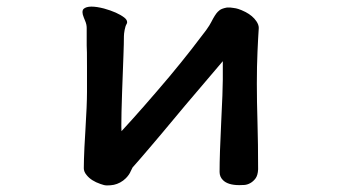

<svg xmlns="http://www.w3.org/2000/svg" viewBox="-20 -503 1040 584"><path d="M669.9 -480Q671.9 -480 674.8 -480Q677.7 -480 681.2 -480Q684.6 -480 689 -479Q698.2 -478 704.6 -475.8Q710.9 -473.6 714.4 -472.2Q717.8 -470.7 720.9 -469.2Q724.1 -467.8 727.1 -466.3Q748.5 -455.1 759.8 -438.5Q767.1 -427.7 767.1 -418Q767.1 -417 766.6 -409.9Q766.1 -402.8 765.1 -384.8Q764.2 -366.7 763.2 -345.2Q759.3 -259.3 763.2 -130.4Q765.1 -66.4 765.1 11.7V12.2Q764.2 30.3 757.3 39.6Q750.5 48.8 741.2 54Q731.9 59.1 722.9 59.6Q713.9 60.1 708 60.1Q673.3 60.1 658.2 44.9Q647.9 34.7 647.9 20Q647.9 -32.2 652.8 -131.3Q657.7 -228.5 657.7 -260.7V-316.9Q553.2 -194.3 543.5 -182.6Q454.1 -75.2 437 -55.7Q400.9 -13.2 383.3 6.3Q381.3 9.3 377.9 17.1Q373.5 28.3 362.8 39.1Q355 46.9 345.5 52Q335.9 57.1 326.4 59.1Q316.9 61 305.7 61Q296.9 61 285.6 56.6Q257.3 46.9 243.7 29.8Q234.9 19.5 234.9 8.8Q234.9 -2.4 235.4 -19.3Q235.8 -36.1 236.8 -54.9Q237.8 -73.7 239.7 -105.5Q244.6 -184.6 244.6 -223.6V-297.4Q244.6 -328.1 244.4 -343Q244.1 -357.9 243.7 -364.7Q243.7 -378.4 243.7 -388.7V-418Q243.7 -428.7 239 -439.5Q234.4 -450.2 231.9 -458.5Q231 -462.4 231 -464.6Q231 -466.8 231 -468.3Q231.4 -472.7 233.9 -475.6Q241.7 -482.9 258.3 -482.9Q273.9 -482.9 296.4 -477.1Q336.9 -465.8 357.9 -449.7Q366.7 -442.9 366.7 -435.5Q366.7 -432.6 365.2 -430.2Q361.3 -423.8 359.1 -411.9Q356.9 -399.9 356.9 -392.6Q356.9 -372.1 355.5 -335Q350.1 -193.8 349.6 -162.6Q349.1 -131.3 349.1 -125Q349.1 -118.7 349.1 -116.2Q349.1 -110.8 349.4 -108.2Q349.6 -105.5 349.6 -104Q414.1 -173.8 496.1 -271Q532.7 -314.9 562 -352.5Q591.3 -390.1 606.9 -411.1Q618.7 -427.7 622.6 -436Q634.3 -459 642.6 -467.3Q645.5 -470.2 648.9 -472.7Q656.2 -477.5 669.9 -480Z"/></svg>

Font: Bakudai
Style: Medium
Weight: 500
Version: Version 1.48